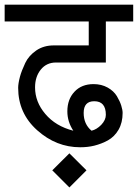

<svg xmlns="http://www.w3.org/2000/svg" viewBox="-30 -633 598 833"><path d="M367.2 -65.9Q389.6 -71.3 409.2 -91.3Q429.2 -112.3 429.2 -134.8Q429.2 -193.8 378.9 -193.8Q333 -193.8 333 -143.1Q333 -94.2 367.2 -65.9ZM48.8 -252Q48.8 -270.5 56.6 -300.3Q63.5 -325.7 79.6 -359.9Q94.7 -391.6 127.4 -414.1Q159.7 -436 203.1 -436H355V-540H-9.8V-612.8H547.9V-540H429.2V-361.8H212.9Q171.9 -361.8 147 -331.1Q122.1 -300.3 122.1 -253.9Q122.1 -190.9 166.5 -138.7Q211.4 -85.4 288.1 -65.9Q262.2 -105 262.2 -149.9Q262.2 -202.1 293 -234.9Q323.7 -268.1 376 -268.1Q410.2 -268.1 437.5 -252.9Q463.4 -238.3 477.1 -215.8Q490.2 -193.8 496.1 -174.8Q502 -155.8 502 -143.1Q502 -101.1 484.4 -70.3Q466.8 -40 438 -23.9Q410.2 -8.8 378.9 -1Q351.1 5.9 317.9 5.9Q213.9 5.9 131.3 -67.9Q48.8 -141.6 48.8 -252ZM271 32.2 345.2 106 271 180.2 196.8 106Z"/></svg>

Font: Miedinger*
Style: Book
Weight: 400
Version: Version 001.000